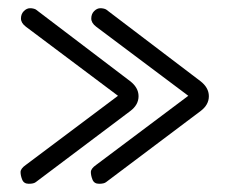

<svg xmlns="http://www.w3.org/2000/svg" viewBox="-20 -553 578 467"><path d="M238 -530 467 -356Q488 -340 488 -319Q488 -298 468 -283L238 -110Q233 -106 221 -106Q209 -106 205 -116Q201 -126 201 -134.5Q201 -143 214 -152L438 -320L214 -488Q202 -497 202 -508Q202 -519 209 -526Q216 -533 224 -533Q232 -533 238 -530ZM67 -530 296 -356Q317 -340 317 -319Q317 -298 297 -283L67 -110Q62 -106 50 -106Q38 -106 34 -116Q30 -126 30 -134.5Q30 -143 43 -152L267 -320L43 -488Q31 -497 31 -508Q31 -519 38 -526Q45 -533 53 -533Q61 -533 67 -530Z"/></svg>

Font: Text Me One
Style: Regular
Weight: 400
Designer: Julia Petretta
Foundry: Julia Petretta
Version: Version 1.003